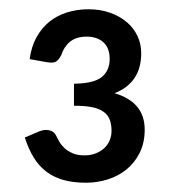

<svg xmlns="http://www.w3.org/2000/svg" viewBox="-20 -840 374 414"><path d="M44 -712.5Q47.5 -739.5 58.8 -759.8Q70 -780 86.5 -793.2Q103 -806.5 124.5 -813.2Q146 -820 170.5 -820Q196.5 -820 217.5 -812.5Q238.5 -805 253.5 -792.2Q268.5 -779.5 276.5 -762.2Q284.5 -745 284.5 -725.5Q284.5 -661.5 227 -639Q292 -620 292 -560.5Q292 -532 281.2 -510.5Q270.5 -489 253 -474.8Q235.5 -460.5 212.5 -453.2Q189.5 -446 165.5 -446Q137.5 -446 116.5 -452Q95.5 -458 79.8 -470Q64 -482 52.8 -500.2Q41.5 -518.5 33.5 -543.5L64 -556.5Q76 -561.5 86.5 -559Q97 -556.5 101 -547.5Q103.5 -542.5 107.5 -535.2Q111.5 -528 118.5 -521.2Q125.5 -514.5 136 -509.8Q146.5 -505 162 -505Q176 -505 187 -509.5Q198 -514 205.5 -521.2Q213 -528.5 216.8 -538Q220.5 -547.5 220.5 -557.5Q220.5 -572 216.5 -582.2Q212.5 -592.5 203 -599.2Q193.5 -606 178 -609Q162.5 -612 139.5 -612V-659.5Q182.5 -660 199.5 -674Q216.5 -688 216.5 -713Q216.5 -736.5 203 -748.8Q189.5 -761 167 -761Q144.5 -761 131.2 -750.2Q118 -739.5 112 -721Q106.5 -710.5 100.5 -707Q94.5 -703.5 80.5 -706Z"/></svg>

Font: Lato 2
Style: Regular
Weight: 500
Designer: Lukasz Dziedzic with Adam Twardoch and Botio Nikoltchev
Foundry: tyPoland Lukasz Dziedzic
Version: Version 2.015; 2015-08-06; http://www.latofonts.com/